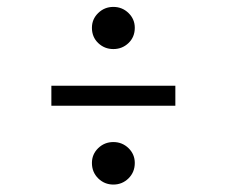

<svg xmlns="http://www.w3.org/2000/svg" viewBox="-20 -580 640 542"><path d="M475 -338V-281.5H125V-338ZM300 -179Q325 -179 342.8 -161.8Q360.5 -144.5 360.5 -120Q360.5 -94 342.8 -76.5Q325 -59 300 -59Q275 -59 257.2 -76.5Q239.5 -94 239.5 -120Q239.5 -144.5 257.2 -161.8Q275 -179 300 -179ZM300 -560.5Q325 -560.5 342.8 -543.2Q360.5 -526 360.5 -501.5Q360.5 -475.5 342.8 -458.5Q325 -441.5 300 -441.5Q275 -441.5 257.2 -458.5Q239.5 -475.5 239.5 -501.5Q239.5 -526 257.2 -543.2Q275 -560.5 300 -560.5Z"/></svg>

Font: Fira Code Light Light
Style: Regular
Weight: 300
Monospace: yes
Version: Version 5.002